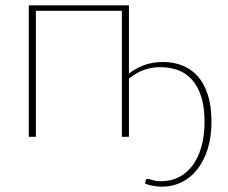

<svg xmlns="http://www.w3.org/2000/svg" viewBox="-20 -513 854 720"><path d="M585.5 166.5Q620 166.5 649.5 152Q679 137.5 700.8 109Q722.5 80.5 734.8 39Q747 -2.5 747 -56.5Q747 -111 734.8 -149.8Q722.5 -188.5 700.8 -213.2Q679 -238 648.8 -249.5Q618.5 -261 582.5 -261Q558 -261 539.2 -256.5Q520.5 -252 506 -245.2Q491.5 -238.5 481.2 -231.2Q471 -224 463.5 -218.5V0H437V-472.5H114.5V0H88V-493H463.5V-237Q487 -256 518.8 -268.2Q550.5 -280.5 592 -280.5Q631 -280.5 664.2 -267.2Q697.5 -254 721.8 -226.8Q746 -199.5 759.5 -157.2Q773 -115 773 -57Q773 0.5 758.8 45.8Q744.5 91 719.5 122.5Q694.5 154 660.8 170.5Q627 187 588 187Q556 187 524.5 176Q524.5 172.5 525 170.2Q525.5 168 526 164.5Q526.5 162 528 160Q529.5 158 534 158Q540.5 158 552 162.2Q563.5 166.5 585.5 166.5Z"/></svg>

Font: Lato Thin
Style: Regular
Weight: 200
Designer: Lukasz Dziedzic
Foundry: tyPoland Lukasz Dziedzic
Version: Version 2.007; 2014-02-27